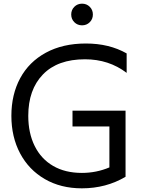

<svg xmlns="http://www.w3.org/2000/svg" viewBox="-20 -1014 792 1046"><path d="M42 -383Q42 -499 90 -588Q138 -677 230 -727Q322 -777 448 -777Q575 -777 670 -723V-617Q573 -691 443 -691Q294 -691 214 -608.5Q134 -526 134 -383Q134 -289 169 -218.5Q204 -148 269.5 -110Q335 -72 426 -72Q505 -72 576 -102V-325H375V-411H664V-51Q558 12 426 12Q311 12 224 -38.5Q137 -89 89.5 -178.5Q42 -268 42 -383ZM368 -935Q368 -960 385 -977Q402 -994 427 -994Q452 -994 469 -977Q486 -960 486 -935Q486 -910 469 -893Q452 -876 427 -876Q402 -876 385 -893Q368 -910 368 -935Z"/></svg>

Font: Application
Style: Regular
Weight: 400
Designer: Wei Huang
Foundry: Wei Huang
Version: Version 0.012